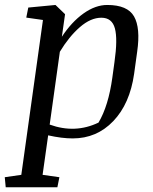

<svg xmlns="http://www.w3.org/2000/svg" viewBox="-48 -561 631 793"><path d="M199.2 -347.2 157.2 -46.4Q262.7 -8.3 358.9 -54.7Q399.9 -123.5 416 -240.7L424.8 -304.7Q438.5 -399.9 426.5 -443.8Q414.6 -487.8 370.6 -487.8Q326.7 -487.8 282 -449Q237.3 -410.2 199.2 -347.2ZM252.4 10.7Q207.5 10.7 150.9 -2L127.9 161.1L197.3 170.9L189 212.4H-24.4L-28.3 170.9L40 161.1L129.4 -478.5L60.5 -488.3L68.8 -529.8L181.2 -540.5L220.7 -502.4L207.5 -409.2Q247.6 -470.2 296.9 -505.4Q346.2 -540.5 395 -540.5Q478.5 -540.5 505.6 -493.2Q532.7 -445.8 518.6 -347.7L505.9 -255.9Q488.3 -132.3 419.9 -60.8Q351.6 10.7 252.4 10.7Z"/></svg>

Font: NoticiaText-Italic
Style: Italic
Weight: 400
Italic angle: -8°
Designer: JM Sole
Foundry: JM Sole
Version: Version 1.003